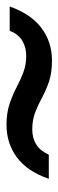

<svg xmlns="http://www.w3.org/2000/svg" viewBox="190 -660 183 604"><g transform="rotate(-90 282.0 -357.5)"><path d="M394 -286Q453 -286 497 -319.5Q541 -353 564 -419H488Q477 -392 456.5 -379.5Q436 -367 409 -367Q381 -367 357 -376Q333 -385 309.5 -397.5Q286 -410 257.5 -419.5Q229 -429 192 -429Q133 -429 89 -396Q45 -363 22 -296H98Q110 -323 130 -335.5Q150 -348 177 -348Q207 -348 230.5 -339Q254 -330 277 -317.5Q300 -305 327.5 -295.5Q355 -286 394 -286Z"/></g></svg>

Font: Instrument Sans Medium
Style: Italic
Weight: 500
Italic angle: -13°
Designer: Rodrigo Fuenzalida
Foundry: fragTYPE
Version: Version 1.000;gftools[0.9.28]